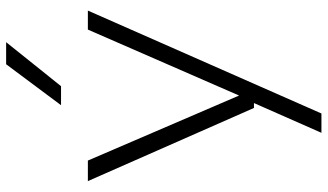

<svg xmlns="http://www.w3.org/2000/svg" viewBox="-241 -607 1068 626"><g transform="rotate(-90 293.0 -294.0)"><path d="M509.5 -541.5H571.5L236 220H173L270 0H254L15.5 -541.5H82.5L294.5 -48.5ZM263 -629 396.5 -808H468.5L325 -629Z"/></g></svg>

Font: Encode Sans Expanded Light
Style: Regular
Weight: 300
Width: 7
Designer: Multiple Designers
Foundry: Impallari Type
Version: Version 2.000